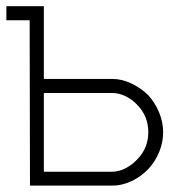

<svg xmlns="http://www.w3.org/2000/svg" viewBox="-20 -582 574 602"><path d="M491.5 -167.5Q491.5 -135.5 479 -105.2Q466.5 -75 445 -52Q422 -28 392.2 -14Q362.5 0 332.5 0H74L73 -518.5H0V-562.5H117.5V-334.5H332.5Q362.5 -334.5 392.2 -320.2Q422 -306 445 -283.5Q466.5 -259.5 479 -229.2Q491.5 -199 491.5 -167.5ZM445 -167.5Q445 -217 411.5 -252Q395 -270 374 -280.2Q353 -290.5 330 -290.5H117.5V-43.5H330Q353 -43.5 374 -54.5Q395 -65.5 411.5 -83.5Q445 -118.5 445 -167.5Z"/></svg>

Font: Russisch Sans ExtraLight
Style: Regular
Weight: 200
Width: 4
Designer: Michael Sharanda (font) & Cristiano Sobral (main changes)
Foundry: Michael Sharanda
Version: Version 2.00;September 8, 2020;FontCreator 13.0.0.2681 64-bi